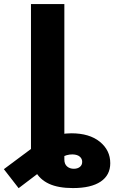

<svg xmlns="http://www.w3.org/2000/svg" viewBox="-108 -748 579 972"><path d="M261.2 204.1Q187 204.1 140.1 182.4Q93.3 160.6 71 118.7Q48.8 76.7 48.8 16.6V-99.6H217.8V59.6Q217.8 82.5 231.4 94.5Q245.1 106.4 265.6 106.4Q284.2 106.4 296.1 97.2Q308.1 87.9 308.1 71.3Q308.1 55.7 296.1 45.2Q284.2 34.7 260.3 33.7Q245.6 33.2 229.5 37.6Q213.4 42 191.4 54.7Q169.4 67.4 136.2 90.8L-13.7 204.6L-88.4 108.4L63 -4.4Q100.1 -32.2 148.9 -52.7Q197.8 -73.2 252.9 -73.2Q344.7 -73.2 397.5 -30.3Q450.2 12.7 450.2 78.1Q450.2 138.7 401.6 171.4Q353 204.1 261.2 204.1ZM217.8 -727.5V0H48.8V-727.5Z"/></svg>

Font: Inter 28pt ExtraBold
Style: Regular
Weight: 800
Designer: Rasmus Andersson
Foundry: rsms
Version: Version 4.001;git-66647c0bb